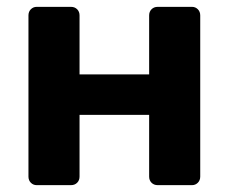

<svg xmlns="http://www.w3.org/2000/svg" viewBox="-20 -540 670 560"><path d="M87 0Q77 0 70 -7Q63 -14 63 -25V-495Q63 -506 70 -513Q77 -520 87 -520H187Q198 -520 205 -513Q212 -506 212 -495V-323H415V-495Q415 -506 422 -513Q429 -520 440 -520H540Q550 -520 557 -513Q564 -506 564 -495V-25Q564 -14 557 -7Q550 0 540 0H440Q429 0 422 -7Q415 -14 415 -25V-205H212V-25Q212 -14 205 -7Q198 0 187 0Z"/></svg>

Font: Rubik SemiBold
Style: Regular
Weight: 600
Designer: Hubert and Fischer
Foundry: Hubert and Fischer
Version: Version 2.300;gftools[0.9.30]